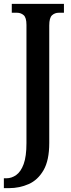

<svg xmlns="http://www.w3.org/2000/svg" viewBox="-32 -734 369 994"><path d="M-12 240V189H1Q28 189 52 172Q76 155 90.5 115.5Q105 76 105 7V-605Q105 -643 90.5 -655.5Q76 -668 56 -668H29V-714H299V-668H272Q252 -668 237.5 -655Q223 -642 223 -602V6Q223 96 193.5 147Q164 198 116.5 219Q69 240 15 240Z"/></svg>

Font: Noto Serif Thai ExtraCondensed SemiBold
Style: Regular
Weight: 600
Width: 2
Designer: Monotype Design Team
Foundry: Monotype Imaging Inc.
Version: Version 2.001; ttfautohint (v1.8.4.7-5d5b)